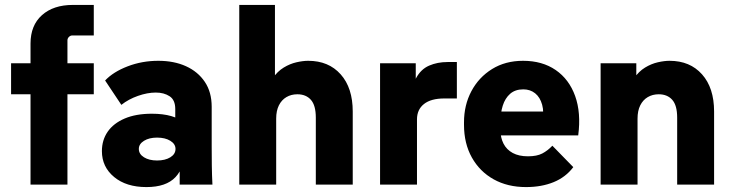

<svg xmlns="http://www.w3.org/2000/svg" viewBox="-20 -750 2974 780"><path d="M104 0V-573Q104 -647 150.5 -688.5Q197 -730 276 -730H361V-606H274Q266 -606 260 -600Q254 -594 254 -586V0ZM25 -367V-493H361V-367Z M710 0V-145L692 -202V-307Q692 -344 669 -359Q646 -374 613 -374Q579 -374 540.5 -360.5Q502 -347 473 -324L407 -423Q440 -458 498.5 -480.5Q557 -503 623 -503Q687 -503 735.5 -481Q784 -459 812 -417.5Q840 -376 840 -316V-155Q840 -116 840.5 -77.5Q841 -39 843 0ZM575 10Q493 10 443.5 -31Q394 -72 394 -136Q394 -181 417.5 -215Q441 -249 486.5 -268.5Q532 -288 597 -288Q688 -288 731.5 -249Q775 -210 775 -145H731Q731 -71 693 -30.5Q655 10 575 10ZM618 -98Q651 -98 672 -111Q693 -124 693 -145Q693 -165 672 -178Q651 -191 618 -191Q586 -191 565 -178Q544 -165 544 -145Q544 -124 565 -111Q586 -98 618 -98Z M952 0V-730H1097V-355H1057Q1067 -402 1087 -431Q1107 -460 1132.5 -475.5Q1158 -491 1184.5 -497Q1211 -503 1232 -503Q1315 -503 1364 -448Q1413 -393 1413 -297V0H1263V-272Q1263 -322 1243 -344.5Q1223 -367 1188 -367Q1163 -367 1143.5 -355.5Q1124 -344 1113 -322Q1102 -300 1102 -268V0Z M1524 0V-493H1669V-334H1651Q1651 -397 1670.5 -433Q1690 -469 1723.5 -483.5Q1757 -498 1798 -498H1836V-350H1785Q1731 -350 1702.5 -327.5Q1674 -305 1674 -265V0Z M2117 10Q2042 10 1985.5 -21.5Q1929 -53 1897 -110Q1865 -167 1865 -243V-253Q1865 -323 1895 -379.5Q1925 -436 1979 -469.5Q2033 -503 2105 -503Q2183 -503 2237.5 -465.5Q2292 -428 2316.5 -360Q2341 -292 2329 -200H1973V-297H2250L2183 -249Q2191 -294 2182.5 -324.5Q2174 -355 2154 -371Q2134 -387 2106 -387Q2073 -387 2052.5 -369Q2032 -351 2022.5 -321Q2013 -291 2013 -253V-223Q2013 -191 2025.5 -166.5Q2038 -142 2063 -128.5Q2088 -115 2125 -115Q2161 -115 2183 -126.5Q2205 -138 2224 -158L2309 -71Q2278 -30 2229 -10Q2180 10 2117 10Z M2420 0V-493H2565V-355H2525Q2535 -402 2555 -431Q2575 -460 2600.5 -475.5Q2626 -491 2652.5 -497Q2679 -503 2700 -503Q2783 -503 2832 -448Q2881 -393 2881 -297V0H2731V-272Q2731 -322 2711 -344.5Q2691 -367 2656 -367Q2631 -367 2611.5 -355.5Q2592 -344 2581 -322Q2570 -300 2570 -268V0Z"/></svg>

Font: SUSE Thin ExtraBold
Style: Regular
Weight: 800
Version: Version 1.000